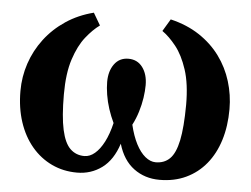

<svg xmlns="http://www.w3.org/2000/svg" viewBox="-45 -617 892 683"><g transform="rotate(5 401.0 -275.0)"><path d="M253 11Q204 11 162.8 -8.5Q121.5 -28 91 -64.2Q60.5 -100.5 44 -150.5Q27.5 -200.5 27.5 -261Q27.5 -312 43.5 -359.8Q59.5 -407.5 90.2 -448Q121 -488.5 164.8 -517.8Q208.5 -547 263.5 -561L289 -517.5Q264.5 -500 240 -469.2Q215.5 -438.5 199 -388.2Q182.5 -338 182.5 -262.5Q182.5 -182.5 192.8 -136Q203 -89.5 223.5 -69.8Q244 -50 274 -50Q293.5 -50 311.2 -65Q329 -80 343.5 -108Q358 -136 367.5 -176Q356.5 -199 348.2 -224.2Q340 -249.5 336 -274.5Q332 -299.5 332 -320Q332 -358.5 350.2 -383.5Q368.5 -408.5 400.5 -408.5Q432.5 -408.5 451 -383.8Q469.5 -359 469.5 -320Q469.5 -299.5 465.8 -274.5Q462 -249.5 454.2 -224.2Q446.5 -199 434.5 -176Q444 -136 458.5 -108Q473 -80 491.2 -65Q509.5 -50 528.5 -50Q559.5 -50 579.2 -69.5Q599 -89 608.8 -135.5Q618.5 -182 619 -263Q619 -338 602.5 -388.2Q586 -438.5 561.5 -469.2Q537 -500 512 -517.5L538 -561Q597 -547 641.2 -517.8Q685.5 -488.5 715 -448.2Q744.5 -408 759.2 -360Q774 -312 774 -261Q774 -200.5 758.5 -150.5Q743 -100.5 713.5 -64.5Q684 -28.5 642.2 -8.8Q600.5 11 547.5 11Q495 11 455.8 -18Q416.5 -47 399.5 -105Q380.5 -46 341.8 -17.5Q303 11 253 11Z"/></g></svg>

Font: Merriweather 36pt
Style: Bold
Weight: 700
Designer: Eben Sorkin
Foundry: Eben Sorkin
Version: Version 2.100